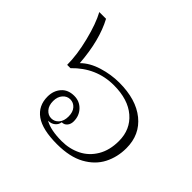

<svg xmlns="http://www.w3.org/2000/svg" viewBox="-148 -767 946 946"><g transform="rotate(45 325.0 -294.0)"><path d="M158 -123Q158 -164 182 -191.5Q206 -219 249 -219Q286 -219 311 -193Q336 -167 336 -128Q336 -109 325.5 -96Q315 -83 297 -83Q295 -65 280.5 -53Q266 -41 244 -41Q285 -17 363 -17Q417 -17 462.5 -39.5Q508 -62 535 -107.5Q562 -153 562 -217Q562 -297 505.5 -345.5Q449 -394 350 -394Q228 -394 139 -302H116Q116 -372 94 -459.5Q72 -547 44 -598H91Q143 -501 154 -352Q189 -387 246 -404.5Q303 -422 360 -422Q477 -422 545 -367Q613 -312 613 -218Q613 -156 586.5 -104.5Q560 -53 503 -21.5Q446 10 357 10Q255 10 206.5 -24.5Q158 -59 158 -123ZM301 -127Q301 -158 285.5 -175.5Q270 -193 247 -193Q225 -193 209 -175Q193 -157 193 -127Q193 -96 209 -78Q225 -60 247 -60Q270 -60 285.5 -78Q301 -96 301 -127Z"/></g></svg>

Font: Taviraj ExtraLight
Style: Regular
Weight: 275
Designer: Katatrad Team
Foundry: CadsonDemak
Version: Version 1.001